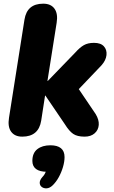

<svg xmlns="http://www.w3.org/2000/svg" viewBox="-20 -734 620 1044"><path d="M101 9Q60 9 40.5 -18Q21 -45 29 -94L113 -627Q120 -671 145.5 -692.5Q171 -714 215 -714Q257 -714 276.5 -686.5Q296 -659 288 -610L238 -294H240L389 -448Q414 -476 436 -488.5Q458 -501 491 -501Q528 -501 545 -482Q562 -463 559 -434.5Q556 -406 532 -379L387 -227L381 -290L500 -114Q519 -83 517 -55Q515 -27 494.5 -9Q474 9 440 9Q400 9 378 -6Q356 -21 333 -58L227 -214H225L204 -78Q190 9 101 9ZM265 275Q250 289 234 290Q218 291 207 282.5Q196 274 196 259.5Q196 245 211 228Q223 216 228.5 200Q234 184 236 171L235 200Q196 200 176 185Q156 170 156 141Q156 98 183 77Q210 56 254 56Q292 56 311.5 72Q331 88 331 120Q331 145 322.5 174Q314 203 299.5 229.5Q285 256 265 275Z"/></svg>

Font: Nunito ExtraLight Black
Style: Italic
Weight: 900
Italic angle: -9°
Version: Version 3.602